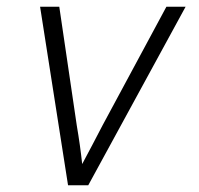

<svg xmlns="http://www.w3.org/2000/svg" viewBox="-20 -550 590 570"><path d="M182 0 99 -530H156L208 -177Q213 -148 217 -119.5Q221 -91 224 -63Q239 -91 254 -119.5Q269 -148 284 -177L474 -530H531L242 0Z"/></svg>

Font: Lode Dark
Style: Italic
Weight: 400
Italic angle: -11°
Monospace: yes
Designer: Belleve Invis
Foundry: Belleve Invis
Version: Version 29.2.0; ttfautohint (v1.8.3)